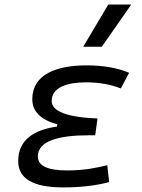

<svg xmlns="http://www.w3.org/2000/svg" viewBox="-20 -815 626 845"><path d="M258.3 9.8C338.4 9.8 406.7 1 460.4 -13.7L452.1 -87.9C408.2 -77.6 356 -64.9 275.4 -64.9C189 -64.9 146.5 -85.4 146.5 -126.5C146.5 -194.3 236.3 -219.7 373 -219.7H398.9L409.2 -293.5C274.9 -298.8 207.5 -325.2 207.5 -370.6C207.5 -432.1 278.8 -452.6 358.4 -452.6C415.5 -452.6 465.8 -443.8 511.7 -425.8L548.3 -494.6C496.1 -516.6 433.6 -527.3 360.8 -527.3C230 -527.3 122.1 -488.3 122.1 -378.4C122.1 -324.7 158.7 -288.1 232.4 -267.6L230.5 -257.8C130.9 -244.1 60.1 -200.2 60.1 -106.4C60.1 -28.3 126 9.8 258.3 9.8ZM346.2 -609.4H428.2L557.6 -794.9H456.5Z"/></svg>

Font: Cascadia Code PL SemiLight
Style: Italic
Weight: 350
Italic angle: -10°
Monospace: yes
Designer: Aaron Bell
Foundry: Saja Typeworks
Version: Version 2404.023